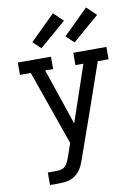

<svg xmlns="http://www.w3.org/2000/svg" viewBox="-104 -1050 808 1118"><g transform="rotate(-10 300.0 -491.0)"><path d="M99 0V-74H148Q163 -74 177 -77Q191 -80 201.5 -90Q212 -100 218 -113.5Q224 -127 229 -140L257 -221L102 -662H38V-735H234V-662H187L300 -329L413 -662H366V-735H562V-662H498Q451 -525 403 -388.5Q355 -252 307 -116Q301 -99 294 -82.5Q287 -66 276 -51.5Q265 -37 250.5 -26Q236 -15 219 -9Q202 -3 184 -1.5Q166 0 148 0ZM384 -793 338 -837 485 -982 541 -928ZM188 -793 142 -837 289 -982 345 -928Z"/></g></svg>

Font: Iosevka Plex Etoile
Style: Regular
Weight: 400
Designer: Belleve Invis
Foundry: Belleve Invis
Version: Version 25.1.1; ttfautohint (v1.8.4)